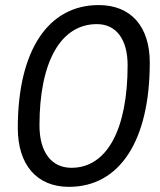

<svg xmlns="http://www.w3.org/2000/svg" viewBox="-20 -723 626 753"><path d="M250.5 9.8C449.7 9.8 567.4 -171.4 567.4 -477.5C567.4 -619.6 493.2 -703.1 367.2 -703.1C168 -703.1 49.8 -523.9 49.8 -221.2C49.8 -76.2 124.5 9.8 250.5 9.8ZM260.3 -64.9C181.6 -64.9 134.8 -126.5 134.8 -231.4C134.8 -481 218.3 -628.4 359.9 -628.4C436 -628.4 480.5 -568.4 480.5 -467.3C480.5 -214.4 398.9 -64.9 260.3 -64.9Z"/></svg>

Font: Cascadia Mono NF SemiLight
Style: Italic
Weight: 350
Italic angle: -10°
Monospace: yes
Designer: Aaron Bell
Foundry: Saja Typeworks
Version: Version 2404.023